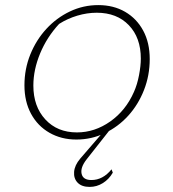

<svg xmlns="http://www.w3.org/2000/svg" viewBox="-20 -542 678 754"><path d="M280 6Q221 6 174.5 -20.5Q128 -47 102 -95Q76 -143 76 -207Q76 -271 99 -328Q122 -385 162 -428.5Q202 -472 254.5 -497Q307 -522 366 -522Q426 -522 471.5 -495.5Q517 -469 542.5 -421.5Q568 -374 568 -310Q568 -246 545.5 -188.5Q523 -131 483.5 -87.5Q444 -44 391.5 -19Q339 6 280 6ZM282 -22Q352 -22 413 -65Q474 -108 506 -181Q519 -210 526 -247Q533 -284 533 -312Q533 -394 486 -443Q439 -492 360 -492Q322 -492 283.5 -480.5Q245 -469 212 -448Q164 -396 137.5 -332Q111 -268 111 -206Q111 -124 158 -73Q205 -22 282 -22ZM332 192Q301 192 285 175.5Q269 159 271 133Q273 107 295 81L390 -29H409L320 84Q295 116 300.5 140.5Q306 165 339 165Q384 165 418 123L423 136Q408 162 384 177Q360 192 332 192Z"/></svg>

Font: Piazzolla SC Thin
Style: Italic
Weight: 100
Italic angle: -11.3°
Designer: Juan Pablo del Peral
Foundry: Huerta Tipografica
Version: Version 1.330